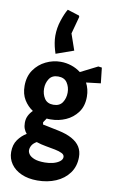

<svg xmlns="http://www.w3.org/2000/svg" viewBox="-114 -881 733 1211"><g transform="rotate(10 252.0 -275.0)"><path d="M215 272Q156 272 112.5 252.5Q69 233 45.5 199Q22 165 22 123Q22 76 44.5 44.5Q67 13 99 -6Q88 -18 81.5 -34.5Q75 -51 75 -73Q75 -99 85.5 -119.5Q96 -140 112 -155Q78 -177 55.5 -213.5Q33 -250 33 -302Q33 -363 62.5 -405Q92 -447 137.5 -469Q183 -491 232 -491Q267 -491 300.5 -480Q334 -469 361 -448L470 -503L493 -500L504 -401L411 -390Q421 -371 426.5 -349Q432 -327 432 -302Q432 -242 402.5 -202Q373 -162 327.5 -142Q282 -122 232 -122Q225 -122 218.5 -122Q212 -122 206 -123L188 -96L190 -82L292 -61Q345 -50 380 -30.5Q415 -11 432 16.5Q449 44 449 81Q449 141 417.5 184Q386 227 333 249.5Q280 272 215 272ZM242 152Q270 152 295 145.5Q320 139 336.5 126.5Q353 114 353 98Q353 83 336 74.5Q319 66 291.5 60.5Q264 55 232 49.5Q200 44 170 34Q148 47 139.5 62.5Q131 78 131 93Q131 106 141 119.5Q151 133 175 142.5Q199 152 242 152ZM232 -216Q272 -216 290 -243.5Q308 -271 308 -307Q308 -342 290 -369.5Q272 -397 232 -397Q193 -397 175 -369.5Q157 -342 157 -307Q157 -271 175 -243.5Q193 -216 232 -216ZM294 -798 297 -790 267 -679 303 -575 190 -535Q188 -541 182.5 -559.5Q177 -578 173 -601.5Q169 -625 169 -647Q169 -697 185 -745.5Q201 -794 218 -822Z"/></g></svg>

Font: Kreon Light
Style: Regular
Weight: 300
Designer: Julia Petretta
Foundry: Julia Petretta and Eli Heuer
Version: Version 2.002